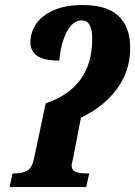

<svg xmlns="http://www.w3.org/2000/svg" viewBox="-20 -744 538 764"><path d="M30 -54H41Q70 -54 89 -65.5Q108 -77 115 -112L162 -333Q347 -395 347 -590Q347 -663 305 -663Q270 -663 246 -617.5Q222 -572 216 -503Q156 -503 128.5 -521.5Q101 -540 101 -576Q101 -615 123.5 -648.5Q146 -682 193 -703Q240 -724 310 -724Q498 -724 498 -552Q498 -460 444 -388.5Q390 -317 302 -276L273 -125Q265 -90 265 -86Q265 -67 280 -60.5Q295 -54 325 -54H335L323 0H18Z"/></svg>

Font: Noto Serif CondExtraBold
Style: Italic
Weight: 800
Width: 3
Italic angle: -12°
Designer: Monotype Design Team
Foundry: Monotype Imaging Inc.
Version: Version 1.001